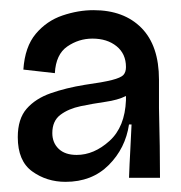

<svg xmlns="http://www.w3.org/2000/svg" viewBox="-20 -690 357 378"><path d="M109 -332Q72 -332 43.5 -352.5Q15 -373 15 -420Q15 -456 32.5 -476Q50 -496 80 -506.5Q110 -517 147 -523Q183 -528 200.5 -532.5Q218 -537 223 -542.5Q228 -548 228 -558Q228 -584 209.5 -599Q191 -614 162 -614Q135 -614 112.5 -598.5Q90 -583 88 -546L26 -553Q29 -598 50.5 -623.5Q72 -649 103 -659.5Q134 -670 164 -670Q224 -670 258.5 -635Q293 -600 293 -533V-477Q294 -441 294.5 -402.5Q295 -364 295 -340H234Q235 -368 236.5 -394Q238 -420 239 -445H234Q227 -398 194 -365Q161 -332 109 -332ZM131 -385Q165 -385 195.5 -412.5Q226 -440 228 -493V-501Q212 -493 187.5 -489.5Q163 -486 139 -481Q115 -476 99 -464Q83 -452 83 -428Q83 -409 95.5 -397Q108 -385 131 -385Z"/></svg>

Font: Bricolage Grotesque 96pt Light
Style: Regular
Weight: 300
Designer: Mathieu Triay
Foundry: Atelier Triay
Version: Version 1.001; ttfautohint (v1.8.4.7-5d5b);gftools[0.9.33.de